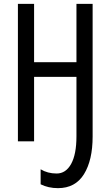

<svg xmlns="http://www.w3.org/2000/svg" viewBox="-20 -734 573 997"><path d="M461 -25Q461 98 416 170.5Q371 243 281 243Q231 243 191 223V145Q227 167 274 167Q322 167 349.5 117Q377 67 377 -26V-335H157V0H73V-714H157V-411H377V-714H461Z"/></svg>

Font: Noto Sans UI Cond
Style: Regular
Weight: 400
Width: 3
Designer: Monotype Design Team
Foundry: Monotype Imaging Inc.
Version: Version 1.001